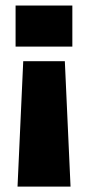

<svg xmlns="http://www.w3.org/2000/svg" viewBox="-20 -520 315 690"><path d="M36 -500H240V-352.5H36ZM63.5 -300H213L233.5 150.5H43Z"/></svg>

Font: Overused Grotesk Black
Style: Regular
Weight: 900
Version: Version 0.004